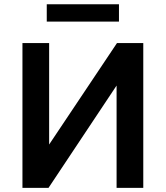

<svg xmlns="http://www.w3.org/2000/svg" viewBox="-20 -908 800 928"><path d="M88.5 0V-700H217.5V-209.5L545.5 -700H672.5V0H543.5V-494.5L214.5 0ZM206 -803.5V-887.5H555V-803.5Z"/></svg>

Font: Geologica Roman Medium
Style: Regular
Weight: 500
Designer: Sindre Bremnes, Frode Helland
Foundry: Monokrom Skriftforlag AS
Version: Version 1.010;gftools[0.9.28]